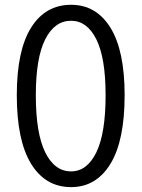

<svg xmlns="http://www.w3.org/2000/svg" viewBox="-20 -765 589 798"><path d="M275.4 12.7Q168.9 12.7 109.4 -84Q49.8 -180.7 49.8 -369.1Q49.8 -555.7 109.4 -650.4Q168.9 -745.1 275.4 -745.1Q379.9 -745.1 439 -649.9Q498 -554.7 498 -369.1Q498 -180.7 439 -84Q379.9 12.7 275.4 12.7ZM275.4 -52.7Q341.8 -52.7 380.4 -131.8Q418.9 -210.9 418.9 -369.1Q418.9 -524.4 380.4 -601.6Q341.8 -678.7 275.4 -678.7Q207 -678.7 168 -601.6Q128.9 -524.4 128.9 -369.1Q128.9 -210.9 168 -131.8Q207 -52.7 275.4 -52.7Z"/></svg>

Font: Gen Jyuu Gothic Normal
Style: Regular
Weight: 300
Designer: [Source Han Sans]
Ryoko NISHIZUKA  (kana & ideographs); Paul D. Hunt (Latin, Greek & Cyrillic); Wenlong ZHANG  (bopomofo
Version: Version 1.002.20150607